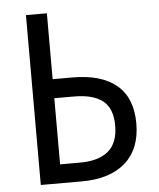

<svg xmlns="http://www.w3.org/2000/svg" viewBox="-52 -759 666 804"><g transform="rotate(-5 281.5 -357.0)"><path d="M87 0V-714H175V-437H258Q380 -437 444 -383Q508 -329 508 -222Q508 -115 443 -57.5Q378 0 259 0ZM175 -79H259Q337 -79 378 -113.5Q419 -148 419 -221Q419 -293 378.5 -325Q338 -357 258 -357H175Z"/></g></svg>

Font: Noto Sans Mono SemiCondensed
Style: Regular
Weight: 400
Width: 4
Designer: Monotype Design Team
Foundry: Monotype Imaging Inc.
Version: Version 2.014